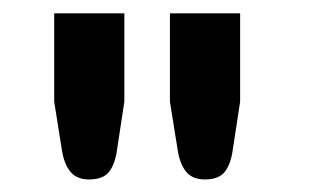

<svg xmlns="http://www.w3.org/2000/svg" viewBox="-20 -703 478 294"><path d="M63 -428.2ZM170.4 -682.6V-547.4L159.2 -473.6Q156.2 -451.7 147 -439.9Q137.7 -428.2 116.2 -428.2Q97.7 -428.2 87.9 -439.9Q78.1 -451.7 74.7 -473.6L63 -547.4V-682.6ZM347.7 -682.6V-547.4L336.4 -473.6Q333.5 -451.7 324.2 -439.9Q314.9 -428.2 293.5 -428.2Q274.9 -428.2 265.1 -439.9Q255.4 -451.7 252 -473.6L240.2 -547.4V-682.6Z"/></svg>

Font: Carlito
Style: Bold
Weight: 700
Designer: Lukasz Dziedzic
Foundry: tyPoland Lukasz Dziedzic
Version: Version 1.104